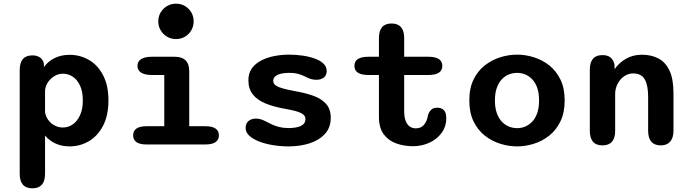

<svg xmlns="http://www.w3.org/2000/svg" viewBox="-20 -784 3754 1042"><path d="M87 -404Q87 -483.5 156 -483.5Q179.5 -483.5 196 -472.8Q212.5 -462 218 -440L218.5 -420Q241 -451.5 276.8 -469Q312.5 -486.5 357.5 -486.5Q414.5 -486.5 462.5 -458.8Q510.5 -431 539.5 -375.8Q568.5 -320.5 568.5 -239Q568.5 -157.5 539.5 -101.8Q510.5 -46 462.5 -17.8Q414.5 10.5 357.5 10.5Q315.5 10.5 281.2 -5.2Q247 -21 224.5 -48.5V159Q224.5 238 156 238Q87 238 87 159ZM224.5 -175.5Q228 -152 241.8 -133Q255.5 -114 276.5 -103Q297.5 -92 321 -92Q350.5 -92 375 -109Q399.5 -126 414.5 -159Q429.5 -192 429.5 -239Q429.5 -287 414.5 -319.2Q399.5 -351.5 375 -367.8Q350.5 -384 321 -384Q297 -384 276 -371.5Q255 -359 241 -338.8Q227 -318.5 224.5 -294Z M774.5 -99H871.5V-377H805Q766 -377 746 -389.8Q726 -402.5 726 -426.5Q726 -450.5 746 -463.2Q766 -476 805 -476H928Q1007 -476 1007 -397V-99H1095.5Q1131.5 -99 1149.8 -86.2Q1168 -73.5 1168 -49.5Q1168 -25.5 1149.8 -12.8Q1131.5 0 1095.5 0H774.5Q738.5 0 720.5 -12.8Q702.5 -25.5 702.5 -49.5Q702.5 -73.5 720.5 -86.2Q738.5 -99 774.5 -99ZM839 -668Q839 -695 852 -716.8Q865 -738.5 886.8 -751.2Q908.5 -764 935 -764Q962 -764 983.8 -751.2Q1005.5 -738.5 1018.2 -716.8Q1031 -695 1031 -668Q1031 -641.5 1018.2 -619.5Q1005.5 -597.5 983.8 -584.8Q962 -572 935 -572Q908.5 -572 886.8 -584.8Q865 -597.5 852 -619.5Q839 -641.5 839 -668Z M1547 10.5Q1503.5 10.5 1461.8 3.8Q1420 -3 1386.5 -16Q1353 -29 1333 -47.5Q1313 -66 1313 -89.5Q1313 -114.5 1329 -127.5Q1345 -140.5 1370 -140.5Q1381.5 -140.5 1394.5 -136.8Q1407.5 -133 1423 -125Q1438.5 -116.5 1456.5 -108.2Q1474.5 -100 1496.5 -94.5Q1518.5 -89 1546 -89Q1588 -89 1612.8 -100.5Q1637.5 -112 1637.5 -138.5Q1637.5 -154.5 1623.2 -164.5Q1609 -174.5 1583 -181.5Q1557 -188.5 1521.5 -194.5Q1464 -205 1420.5 -222.8Q1377 -240.5 1352.5 -271Q1328 -301.5 1328 -348.5Q1328 -387 1347.2 -413.5Q1366.5 -440 1398.5 -456.2Q1430.5 -472.5 1469.8 -480Q1509 -487.5 1548.5 -487.5Q1586 -487.5 1622.2 -482.2Q1658.5 -477 1688.2 -466.2Q1718 -455.5 1735.5 -438.8Q1753 -422 1753 -398Q1753 -375 1737.2 -363Q1721.5 -351 1697.5 -351Q1684 -351 1672 -354Q1660 -357 1647 -363Q1632 -371.5 1608.5 -380Q1585 -388.5 1550 -388.5Q1535.5 -388.5 1520.2 -386.8Q1505 -385 1492 -380.2Q1479 -375.5 1471 -367Q1463 -358.5 1463 -345Q1463 -329.5 1477.5 -319.8Q1492 -310 1517 -303.5Q1542 -297 1574.5 -290.5Q1632.5 -281 1677.8 -265.2Q1723 -249.5 1749 -221Q1775 -192.5 1775 -144.5Q1775 -91.5 1743.2 -57Q1711.5 -22.5 1659.8 -6Q1608 10.5 1547 10.5Z M1979.5 -377Q1903.5 -377 1903.5 -426.5Q1903.5 -476 1979.5 -476H2036.5V-577Q2036.5 -656.5 2105 -656.5Q2173.5 -656.5 2173.5 -577V-476H2304.5Q2380.5 -476 2380.5 -426.5Q2380.5 -377 2304.5 -377H2173.5V-181Q2173.5 -148 2181.8 -127.2Q2190 -106.5 2204.2 -97Q2218.5 -87.5 2237 -87.5Q2266 -87.5 2282.2 -108.2Q2298.5 -129 2302.5 -158Q2307.5 -175 2318.8 -187.2Q2330 -199.5 2353 -199.5Q2375 -199.5 2388.5 -186.8Q2402 -174 2402 -143Q2402 -97 2376.5 -62.5Q2351 -28 2309.8 -9.2Q2268.5 9.5 2221 9.5Q2173 9.5 2130.8 -5.5Q2088.5 -20.5 2062.5 -55.2Q2036.5 -90 2036.5 -149.5V-377Z M2786.5 10.5Q2740.5 10.5 2695 -3.8Q2649.5 -18 2611.2 -48Q2573 -78 2550 -125.2Q2527 -172.5 2527 -239Q2527 -305.5 2550 -352.5Q2573 -399.5 2611.2 -429.2Q2649.5 -459 2695 -473.2Q2740.5 -487.5 2786.5 -487.5Q2831.5 -487.5 2877.2 -473.2Q2923 -459 2960.8 -429.2Q2998.5 -399.5 3021.5 -352.5Q3044.5 -305.5 3044.5 -239Q3044.5 -172.5 3021.5 -125.2Q2998.5 -78 2960.8 -48Q2923 -18 2877.2 -3.8Q2831.5 10.5 2786.5 10.5ZM2786.5 -88.5Q2809.5 -88.5 2830.5 -97.2Q2851.5 -106 2868.8 -124.2Q2886 -142.5 2895.8 -170.8Q2905.5 -199 2905.5 -239Q2905.5 -278.5 2895.8 -306.8Q2886 -335 2868.8 -353.2Q2851.5 -371.5 2830.5 -380Q2809.5 -388.5 2786.5 -388.5Q2763.5 -388.5 2741.8 -380Q2720 -371.5 2703 -353.2Q2686 -335 2676 -306.8Q2666 -278.5 2666 -239Q2666 -199 2676 -170.8Q2686 -142.5 2703 -124.2Q2720 -106 2741.8 -97.2Q2763.5 -88.5 2786.5 -88.5Z M3566.5 5Q3497.5 5 3497.5 -74.5V-258.5Q3497.5 -322 3478.8 -353.8Q3460 -385.5 3416.5 -385.5Q3396 -385.5 3378.2 -376.5Q3360.5 -367.5 3347 -351.8Q3333.5 -336 3326 -315.8Q3318.5 -295.5 3318.5 -273V-74.5Q3318.5 5 3249.5 5Q3181 5 3181 -74.5V-405.5Q3181 -485 3249.5 -485Q3304.5 -485 3315 -433L3315.5 -408.5Q3338.5 -442.5 3376.5 -464.8Q3414.5 -487 3464 -487Q3515.5 -487 3554 -466.5Q3592.5 -446 3613.8 -400.2Q3635 -354.5 3635 -278.5V-74.5Q3635 -36 3617.2 -15.5Q3599.5 5 3566.5 5Z"/></svg>

Font: Sono Monospace SemiBold
Style: Regular
Weight: 600
Designer: Tyler Finck
Foundry: Tyler Finck
Version: Version 2.112